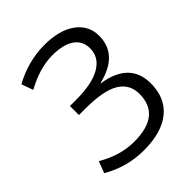

<svg xmlns="http://www.w3.org/2000/svg" viewBox="-209 -861 993 993"><g transform="rotate(-45 287.0 -365.0)"><path d="M351 -395V-393Q534 -365 534 -210Q534 -104 464 -47Q394 10 264 10Q141 10 35 -52L59 -116Q158 -57 260 -57Q454 -57 454 -213Q454 -285 394 -321Q334 -357 202 -357H155V-423H202Q318 -423 379 -459Q440 -495 440 -560Q440 -614 398 -643.5Q356 -673 275 -673Q184 -673 80 -616L57 -680Q167 -740 285 -740Q394 -740 456.5 -694.5Q519 -649 519 -573Q519 -435 351 -395Z"/></g></svg>

Font: M PLUS 1p
Style: Regular
Weight: 400
Version: Version 1.062